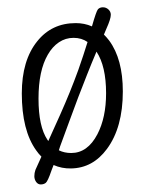

<svg xmlns="http://www.w3.org/2000/svg" viewBox="-20 -442 388 516"><path d="M170.9 10.7Q146 11.2 124 1.5Q121.1 9.3 118.2 16.6Q108.4 45.4 102.8 49.6Q97.2 53.7 89.6 53.7Q82 53.7 77.1 46.9Q72.3 40 72.3 31.5Q72.3 22.9 75.2 14.6Q83.5 -3.9 91.3 -21Q83.5 -28.8 77.1 -38.1Q38.6 -91.8 38.6 -190.9Q38.6 -279.8 80.1 -331.1Q119.1 -379.9 183.6 -379.9Q207 -379.9 227.1 -371.1Q238.8 -412.1 243.2 -417Q248 -422.4 256.6 -422.4Q265.1 -422.4 271.5 -416.5Q277.8 -410.6 277.8 -402.3Q277.8 -391.1 266.1 -365.2Q262.7 -357.4 259.3 -349.1Q266.6 -341.8 273.4 -333Q310.1 -283.2 310.1 -196.3Q310.1 -99.6 267.6 -42Q229.5 9.8 170.9 10.7ZM239.3 -303.2Q225.6 -271 213.9 -241.2Q201.7 -210.4 190.2 -180.4Q178.7 -150.4 167 -117.9Q155.3 -85.4 141.6 -48.8Q140.1 -43.5 138.2 -38.1Q152.8 -30.8 171.4 -30.8Q215.3 -30.8 241.7 -81.1Q265.1 -126 265.1 -191.4Q265.1 -264.2 239.3 -303.2ZM215.3 -329.1Q199.2 -340.3 177.7 -340.3Q156.2 -340.3 138.4 -328.4Q120.6 -316.4 108.4 -294.9Q83.5 -252 83.5 -177Q83.5 -102.1 107.4 -66.4Q108.9 -64.5 109.9 -63Q110.8 -64.5 111.3 -66.4Q127.9 -102.5 141.8 -134Q155.8 -165.5 167.5 -194.3Q179.2 -223.1 190.4 -253.9Q204.6 -294.4 215.3 -329.1Z"/></svg>

Font: Pompiere
Style: Regular
Weight: 400
Designer: Karolina Lach
Foundry: Sorkin Type Co.
Version: Version 1.002